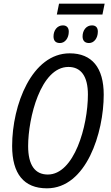

<svg xmlns="http://www.w3.org/2000/svg" viewBox="-20 -1014 604 1044"><path d="M289 -935H537L549 -994H301ZM306 -780C333 -780 354 -806 354 -842C354 -863 343 -876 322 -876C291 -876 271 -849 271 -816C271 -792 283 -780 306 -780ZM464 -780C491 -780 512 -806 512 -842C512 -863 502 -876 480 -876C449 -876 429 -849 429 -816C429 -792 442 -780 464 -780ZM235 10C450 10 544 -293 544 -499C544 -646 480 -724 359 -724C154 -724 46 -445 46 -220C46 -69 110 10 235 10ZM240 -65C171 -65 133 -115 133 -220C133 -372 201 -650 352 -650C420 -650 458 -600 458 -500C458 -327 383 -65 240 -65Z"/></svg>

Font: Noto Sans Condensed
Style: Italic
Weight: 400
Width: 3
Italic angle: -12°
Designer: Monotype Design Team
Foundry: Monotype Imaging Inc.
Version: Version 2.013